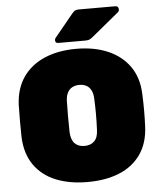

<svg xmlns="http://www.w3.org/2000/svg" viewBox="-61 -972 864 1034"><g transform="rotate(-5 371.0 -455.0)"><path d="M371 10Q273 10 199.5 -20Q126 -50 83.5 -110.5Q41 -171 37 -260Q36 -301 36 -347Q36 -393 37 -436Q41 -524 83 -585Q125 -646 199 -678Q273 -710 371 -710Q469 -710 543 -678Q617 -646 659.5 -585Q702 -524 705 -436Q707 -393 707 -347Q707 -301 705 -260Q701 -171 658.5 -110.5Q616 -50 542.5 -20Q469 10 371 10ZM371 -185Q404 -185 424 -204.5Q444 -224 445 -266Q447 -309 447 -351Q447 -393 445 -434Q444 -462 434.5 -480Q425 -498 409 -506.5Q393 -515 371 -515Q350 -515 333.5 -506.5Q317 -498 307.5 -480Q298 -462 297 -434Q296 -393 296 -351Q296 -309 297 -266Q299 -224 318.5 -204.5Q338 -185 371 -185ZM278 -750Q262 -750 262 -766Q262 -774 267 -779L367 -901Q378 -914 385.5 -917Q393 -920 404 -920H600Q619 -920 619 -900Q619 -893 614 -888L467 -767Q459 -760 450 -755Q441 -750 425 -750Z"/></g></svg>

Font: Rubik Light Black
Style: Regular
Weight: 900
Version: Version 2.104